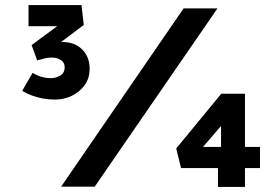

<svg xmlns="http://www.w3.org/2000/svg" viewBox="-20 -733 1089 754"><path d="M197 -342Q172 -342 149.5 -346Q127 -350 106.5 -357.5Q86 -365 67 -376L108 -447Q128 -435 145.5 -430.5Q163 -426 179 -426Q200 -426 217 -436.5Q234 -447 234 -469Q234 -487 219.5 -497Q205 -507 182 -507Q168 -507 154.5 -503.5Q141 -500 126 -496L104 -556L233 -651L245 -630H92V-713H300L309 -635L196 -550L188 -557Q196 -561 206.5 -564.5Q217 -568 225 -568Q274 -568 303 -538.5Q332 -509 332 -464Q332 -425 312 -398Q292 -371 261.5 -356.5Q231 -342 197 -342ZM220 0 701 -700H834L352 0ZM926 -156H1001V-73H926ZM748 -122 732 -156H893L848 -126V-283L877 -272ZM942 1H836V-100L882 -73H691L672 -150L849 -365H942Z"/></svg>

Font: Lexend Mega SemiBold
Style: Regular
Weight: 600
Designer: Bonnie Shaver-Troup, Thomas Jockin
Foundry: Lexend
Version: Version 1.007